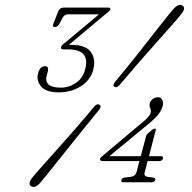

<svg xmlns="http://www.w3.org/2000/svg" viewBox="-20 -731 772 770"><path d="M565.5 -183.5Q567.5 -192 575 -197.5L591 -211Q596 -215 601 -215Q606.5 -215 604.5 -209L577.5 -104.5H626Q635.5 -104.5 633.5 -95.5Q630 -85 619.5 -85H572L560.5 -40.5Q555 -24 573.5 -21.5L594.5 -19Q604.5 -17.5 602.5 -9Q599 0 589 0H475Q464 0 467 -9Q469.5 -17.5 480 -19L503 -21.5Q522.5 -24 527.5 -40.5L539 -85H392Q379.5 -85 381.5 -95Q384 -100.5 394 -108L561.5 -249Q569 -256.5 575.2 -263.2Q581.5 -270 584 -278Q586.5 -290 582.2 -297.8Q578 -305.5 581 -318Q584 -327.5 592.8 -334.2Q601.5 -341 614.5 -341Q624.5 -341 630.5 -330.8Q636.5 -320.5 632 -304.5Q624.5 -276 587 -243.5L418.5 -104.5H544.5ZM461.5 -392.5Q449 -376.5 439 -383Q429.5 -388.5 442.5 -404Q493.5 -465 540.5 -524.8Q587.5 -584.5 623.2 -630.2Q659 -676 675.5 -695Q696 -717.5 712 -708.5Q726.5 -698.5 707.5 -675.5Q696.5 -661 671.2 -632.2Q646 -603.5 611.5 -565Q577 -526.5 538.2 -482Q499.5 -437.5 461.5 -392.5ZM356.5 -302Q368.5 -317 379 -311Q389 -304 376.5 -289.5Q340.5 -245.5 304.2 -200.5Q268 -155.5 236 -115.2Q204 -75 179.2 -44.2Q154.5 -13.5 141.5 2Q120.5 26 104.5 15.5Q97 11 98.8 1.8Q100.5 -7.5 109 -18Q121.5 -33.5 147.8 -63Q174 -92.5 209 -131.5Q244 -170.5 282.2 -214.5Q320.5 -258.5 356.5 -302ZM354 -451.5Q343 -409.5 304 -385Q265 -360.5 215.5 -360.5Q165.5 -360.5 145 -384Q124.5 -407.5 133 -438.5Q140.5 -465.5 161 -465.5Q177 -465.5 171.5 -443.5L166.5 -425Q161.5 -404 175.2 -391.8Q189 -379.5 223.5 -379.5Q256.5 -379.5 284.5 -398.5Q312.5 -417.5 321.5 -453.5Q332 -491.5 315.8 -512.2Q299.5 -533 251 -533H234.5Q221.5 -533 225 -542.5Q226 -547 230.2 -551Q234.5 -555 240.5 -559.5L377 -673.5H252.5Q238.5 -673.5 230.5 -659L218 -635Q210 -622.5 200 -622.5Q188 -622.5 194.5 -636.5L214 -686.5Q220 -700.5 236 -700.5H414Q424.5 -700.5 422.5 -692.5Q421 -689 416.8 -685.2Q412.5 -681.5 406.5 -677L256 -551Q262.5 -551 267 -551Q323 -551 344 -523Q365 -495 354 -451.5Z"/></svg>

Font: Fraunces 9pt Soft Thin
Style: Italic
Weight: 100
Italic angle: -16°
Version: Version 1.000;[b76b70a41]